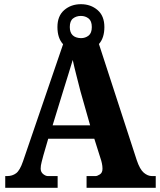

<svg xmlns="http://www.w3.org/2000/svg" viewBox="-20 -896 763 916"><path d="M5 0H255V-56H208Q198 -56 186 -65.5Q174 -75 174 -92Q174 -106 179 -124.5Q184 -143 187 -155L210 -234H430L460 -139Q463 -131 466 -117.5Q469 -104 469 -91Q469 -72 456.5 -64Q444 -56 436 -56H393V0H723V-56H705Q685 -56 666 -72Q647 -88 632 -133L452 -686Q478 -715 478 -767Q478 -820 445.5 -848Q413 -876 366 -876Q319 -876 286.5 -848Q254 -820 254 -767Q254 -714 281 -685L90 -127Q75 -83 57 -69.5Q39 -56 14 -56H5ZM366 -714Q313 -716 313 -767Q313 -796 328.5 -808Q344 -820 366 -820Q387 -820 402.5 -808Q418 -796 418 -767Q418 -738 402.5 -726Q387 -714 366 -714ZM231 -298 282 -464Q291 -494 305 -538Q319 -582 327 -610Q334 -577 345 -534.5Q356 -492 364 -460L410 -298Z"/></svg>

Font: Noto Serif SemiCondensed Extra
Style: Regular
Weight: 800
Width: 4
Designer: Monotype Design Team
Foundry: Monotype Imaging Inc.
Version: Version 1.002